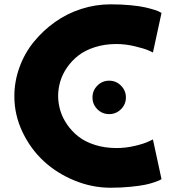

<svg xmlns="http://www.w3.org/2000/svg" viewBox="-20 -860 816 895"><path d="M433.8 -350.8Q411.1 -373.5 411.1 -405.8Q411.1 -438 433.8 -460.9Q456.5 -483.9 488.8 -483.9Q521 -483.9 543.9 -460.9Q566.9 -438 566.9 -405.8Q566.9 -373.5 543.9 -350.8Q521 -328.1 488.8 -328.1Q456.5 -328.1 433.8 -350.8ZM46.9 -411.1Q46.9 -480.5 70.8 -546.4Q94.7 -612.3 137.5 -664.8Q180.2 -717.3 236.1 -757.1Q292 -796.9 358.9 -818.4Q425.8 -839.8 495.1 -839.8Q545.4 -839.8 588.4 -835.7Q631.3 -831.5 656.7 -825.7Q682.1 -819.8 700.4 -814Q718.8 -808.1 725.6 -803.7L732.9 -799.8L692.9 -615.2Q684.6 -619.6 669.7 -626.2Q654.8 -632.8 610.4 -643.8Q565.9 -654.8 522.9 -654.8Q468.3 -654.8 422.4 -640.1Q376.5 -625.5 345.5 -601.3Q314.5 -577.1 292.7 -545.7Q271 -514.2 261 -480.5Q251 -446.8 251 -413.1Q251 -378.9 261 -345.2Q271 -311.5 292.7 -279.8Q314.5 -248 345.5 -223.6Q376.5 -199.2 422.4 -184.6Q468.3 -169.9 522.9 -169.9Q565.9 -169.9 608.4 -179.9Q650.9 -189.9 671.9 -200.2L692.9 -210L732.9 -24.9Q730.5 -23.4 725.6 -20.8Q720.7 -18.1 700.9 -11Q681.2 -3.9 656.5 1.2Q631.8 6.3 588.6 10.7Q545.4 15.1 495.1 15.1Q409.2 15.1 327.1 -18.6Q245.1 -52.2 183.6 -109.1Q122.1 -166 84.5 -245.4Q46.9 -324.7 46.9 -411.1Z"/></svg>

Font: Hussar Preview
Style: Bold
Weight: 700
Foundry: Cannot Into Space Fonts, PlusOne Fonts
Version: Version 2.29RC2 "Millennial"